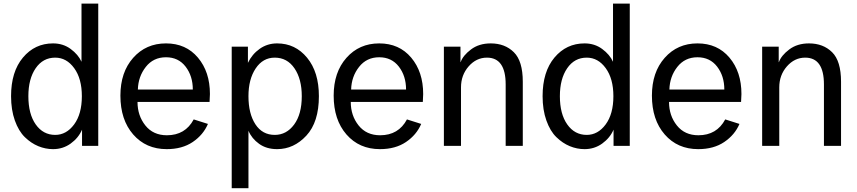

<svg xmlns="http://www.w3.org/2000/svg" viewBox="-20 -791 4647 1041"><path d="M40 -269.5Q40 -402.3 104.5 -479Q168.9 -555.7 267.6 -555.7Q322.3 -555.7 363.3 -525.4Q404.3 -495.1 421.9 -456.1V-771.5H512.7V0H424.8V-87.9Q405.3 -43 363.3 -12.7Q321.3 17.6 267.6 17.6Q226.6 17.6 187.5 1.5Q148.4 -14.6 114.7 -47.4Q81.1 -80.1 60.5 -137.7Q40 -195.3 40 -269.5ZM133.8 -269.5Q133.8 -172.9 173.8 -116.2Q213.9 -59.6 279.3 -59.6Q339.8 -59.6 381.8 -116.2Q423.8 -172.9 423.8 -269.5Q423.8 -364.3 382.3 -421.4Q340.8 -478.5 279.3 -478.5Q212.9 -478.5 173.3 -420.9Q133.8 -363.3 133.8 -269.5Z M632.8 -272.5Q632.8 -399.4 702.1 -477.5Q771.5 -555.7 879.9 -555.7Q988.3 -555.7 1053.2 -478.5Q1118.2 -401.4 1118.2 -281.2Q1118.2 -265.6 1116.2 -238.3H725.6Q725.6 -164.1 768.1 -110.8Q810.5 -57.6 884.8 -57.6Q984.4 -57.6 1030.3 -143.6L1107.4 -119.1Q1082 -59.6 1024.9 -21Q967.8 17.6 883.8 17.6Q771.5 17.6 702.1 -62Q632.8 -141.6 632.8 -272.5ZM727.5 -305.7H1025.4Q1025.4 -378.9 986.3 -429.7Q947.3 -480.5 879.9 -480.5Q811.5 -480.5 770.5 -428.2Q729.5 -376 727.5 -305.7Z M1327.1 -269.5Q1327.1 -174.8 1364.7 -117.2Q1402.3 -59.6 1469.7 -59.6Q1533.2 -59.6 1574.7 -115.7Q1616.2 -171.9 1616.2 -269.5Q1616.2 -362.3 1576.7 -420.4Q1537.1 -478.5 1469.7 -478.5Q1405.3 -478.5 1366.2 -419.9Q1327.1 -361.3 1327.1 -269.5ZM1236.3 229.5V-538.1H1324.2V-450.2Q1346.7 -497.1 1388.2 -526.4Q1429.7 -555.7 1482.4 -555.7Q1581.1 -555.7 1645 -478Q1709 -400.4 1709 -269.5Q1709 -128.9 1641.1 -55.7Q1573.2 17.6 1482.4 17.6Q1424.8 17.6 1384.8 -11.2Q1344.7 -40 1327.1 -82V229.5Z M1789.1 -272.5Q1789.1 -399.4 1858.4 -477.5Q1927.7 -555.7 2036.1 -555.7Q2144.5 -555.7 2209.5 -478.5Q2274.4 -401.4 2274.4 -281.2Q2274.4 -265.6 2272.5 -238.3H1881.8Q1881.8 -164.1 1924.3 -110.8Q1966.8 -57.6 2041 -57.6Q2140.6 -57.6 2186.5 -143.6L2263.7 -119.1Q2238.3 -59.6 2181.2 -21Q2124 17.6 2040 17.6Q1927.7 17.6 1858.4 -62Q1789.1 -141.6 1789.1 -272.5ZM1883.8 -305.7H2181.6Q2181.6 -378.9 2142.6 -429.7Q2103.5 -480.5 2036.1 -480.5Q1967.8 -480.5 1926.8 -428.2Q1885.7 -376 1883.8 -305.7Z M2386.7 0V-538.1H2476.6V-454.1H2477.5Q2490.2 -490.2 2533.7 -522.9Q2577.1 -555.7 2640.6 -555.7Q2717.8 -555.7 2766.1 -507.8Q2814.5 -460 2814.5 -347.7V0H2721.7V-333Q2721.7 -478.5 2620.1 -478.5Q2562.5 -478.5 2521 -431.2Q2479.5 -383.8 2479.5 -317.4V0Z M2921.9 -269.5Q2921.9 -402.3 2986.3 -479Q3050.8 -555.7 3149.4 -555.7Q3204.1 -555.7 3245.1 -525.4Q3286.1 -495.1 3303.7 -456.1V-771.5H3394.5V0H3306.6V-87.9Q3287.1 -43 3245.1 -12.7Q3203.1 17.6 3149.4 17.6Q3108.4 17.6 3069.3 1.5Q3030.3 -14.6 2996.6 -47.4Q2962.9 -80.1 2942.4 -137.7Q2921.9 -195.3 2921.9 -269.5ZM3015.6 -269.5Q3015.6 -172.9 3055.7 -116.2Q3095.7 -59.6 3161.1 -59.6Q3221.7 -59.6 3263.7 -116.2Q3305.7 -172.9 3305.7 -269.5Q3305.7 -364.3 3264.2 -421.4Q3222.7 -478.5 3161.1 -478.5Q3094.7 -478.5 3055.2 -420.9Q3015.6 -363.3 3015.6 -269.5Z M3514.6 -272.5Q3514.6 -399.4 3584 -477.5Q3653.3 -555.7 3761.7 -555.7Q3870.1 -555.7 3935.1 -478.5Q4000 -401.4 4000 -281.2Q4000 -265.6 3998 -238.3H3607.4Q3607.4 -164.1 3649.9 -110.8Q3692.4 -57.6 3766.6 -57.6Q3866.2 -57.6 3912.1 -143.6L3989.3 -119.1Q3963.9 -59.6 3906.7 -21Q3849.6 17.6 3765.6 17.6Q3653.3 17.6 3584 -62Q3514.6 -141.6 3514.6 -272.5ZM3609.4 -305.7H3907.2Q3907.2 -378.9 3868.2 -429.7Q3829.1 -480.5 3761.7 -480.5Q3693.4 -480.5 3652.3 -428.2Q3611.3 -376 3609.4 -305.7Z M4112.3 0V-538.1H4202.1V-454.1H4203.1Q4215.8 -490.2 4259.3 -522.9Q4302.7 -555.7 4366.2 -555.7Q4443.4 -555.7 4491.7 -507.8Q4540 -460 4540 -347.7V0H4447.3V-333Q4447.3 -478.5 4345.7 -478.5Q4288.1 -478.5 4246.6 -431.2Q4205.1 -383.8 4205.1 -317.4V0Z"/></svg>

Font: Gothic A1 Medium
Style: Regular
Weight: 500
Designer: HanYang I&C Co.,Ltd.
Foundry: HanYang I&C Co.,Ltd.
Version: Version 2.50